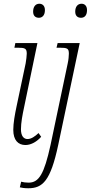

<svg xmlns="http://www.w3.org/2000/svg" viewBox="-20 -766 485 1026"><path d="M188 -671C204 -671 220 -682 220 -712C220 -735 207 -746 190 -746C170 -746 157 -730 157 -704C157 -681 170 -671 188 -671ZM413 -671C430 -671 445 -682 445 -712C445 -735 432 -746 416 -746C395 -746 382 -730 382 -704C382 -681 395 -671 413 -671ZM116 9C147 9 178 -10 200 -35L186 -55C167 -37 147 -23 127 -23C107 -23 92 -39 92 -75C92 -110 100 -152 109 -194L180 -536H62L57 -511H75C114 -511 123 -507 123 -479C123 -468 120 -445 117 -427L69 -200C59 -153 51 -108 51 -72C51 -17 77 9 116 9ZM131 240C208 240 250 201 291 9L406 -536H288L282 -511H300C340 -511 348 -507 348 -479C348 -468 346 -446 342 -428L250 9C216 164 188 210 133 210C119 210 103 208 93 205L86 235C93 237 110 240 131 240Z"/></svg>

Font: Noto Serif Condensed ExtraLight
Style: Italic
Weight: 200
Width: 3
Italic angle: -12°
Designer: Monotype Design Team
Foundry: Monotype Imaging Inc.
Version: Version 2.013